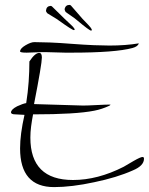

<svg xmlns="http://www.w3.org/2000/svg" viewBox="-20 -732 608 784"><path d="M282 -609Q275 -609 222 -647Q213 -654 197.5 -663Q182 -672 173 -678Q171 -681 169.5 -683Q168 -685 168 -688V-690Q170 -707 187 -708Q190 -708 193 -705L244 -655Q257 -642 268.5 -632Q280 -622 285 -613Q285 -609 282 -609ZM352 -607Q345 -607 295 -649Q286 -657 271 -667Q256 -677 248 -683Q247 -686 245.5 -688.5Q244 -691 244 -694V-696Q248 -712 264 -712Q267 -712 270 -709L317 -655Q329 -642 340 -631Q351 -620 355 -611Q355 -607 352 -607ZM89 -517Q62 -517 62 -522Q62 -534 84 -547Q106 -560 120 -560Q146 -560 184 -558.5Q222 -557 273 -553Q325 -549 363.5 -547.5Q402 -546 427 -546Q493 -546 547 -555Q543 -542 521 -536Q451 -517 272 -517Q262 -517 246 -517Q230 -517 209 -518Q189 -519 173.5 -519Q158 -519 147 -519Q137 -519 118 -518Q99 -517 89 -517ZM201 32Q62 32 62 -126Q62 -184 80 -263Q74 -263 61.5 -264Q49 -265 43 -265Q25 -265 25 -273Q25 -285 50 -298Q61 -303 70.5 -306.5Q80 -310 87 -311Q94 -355 97 -398Q100 -441 100 -481Q123 -516 140 -516Q151 -516 151 -497Q151 -484 143 -436.5Q135 -389 119 -307L319 -301Q328 -301 341.5 -301.5Q355 -302 374 -303Q393 -304 406.5 -304.5Q420 -305 429 -305Q431 -305 431 -304Q430 -303 429 -302Q428 -301 426 -300Q396 -286 365 -280Q290 -265 115 -265Q110 -239 107 -215.5Q104 -192 104 -170Q104 3 278 3Q379 3 485 -51L526 -75Q554 -91 562 -91Q568 -91 568 -84Q568 -55 522 -36Q457 -7 365 12Q319 22 277.5 27Q236 32 201 32ZM352 -607Q345 -607 295 -649Q286 -657 271 -667Q256 -677 248 -683Q247 -686 245.5 -688.5Q244 -691 244 -694V-696Q248 -712 264 -712Q267 -712 270 -709L317 -655Q329 -642 340 -631Q351 -620 355 -611Q355 -607 352 -607Z"/></svg>

Font: Shalimar
Style: Regular
Weight: 400
Designer: Robert E. Leuschke
Foundry: Robert E. Leuschke
Version: Version 1.010; ttfautohint (v1.8.3)